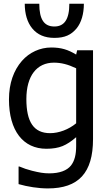

<svg xmlns="http://www.w3.org/2000/svg" viewBox="-20 -819 593 1045"><path d="M357.4 -798.8C357.4 -712.4 329.1 -674.8 275.9 -674.8C220.7 -674.8 193.8 -712.4 193.8 -798.8H114.7C114.7 -743.7 128.4 -697.3 155.3 -664.6C183.6 -629.9 223.6 -612.8 275.9 -612.8C332.5 -612.8 367.2 -628.9 397 -664.6C422.4 -695.8 436.5 -742.7 436.5 -798.8ZM81.1 87.4V183.1C130.4 197.3 188.5 206.5 240.7 206.5C407.2 206.5 486.3 122.1 486.3 -62V-545.4H399.9L394.5 -522C350.1 -548.8 313 -560.5 258.8 -560.5C198.2 -560.5 140.1 -534.2 99.1 -487.3C54.7 -436.5 28.8 -365.7 28.8 -277.8C28.8 -106.4 106.9 -9.3 232.4 -9.3C267.1 -9.3 296.4 -14.2 320.3 -23.9C344.2 -33.7 368.7 -49.8 394.5 -72.3V-24.4C394.5 22.5 386.2 56.2 366.2 82C344.2 109.4 304.2 124.5 248 124.5C217.3 124.5 193.8 120.1 154.3 110.4C128.9 104 106 96.2 85.9 87.4ZM394.5 -147.9C354 -114.3 300.3 -94.2 252.9 -94.2C163.1 -94.2 123.5 -156.2 123.5 -279.8C123.5 -406.7 180.7 -478 273.4 -478C312.5 -478 349.6 -468.8 394.5 -447.3Z"/></svg>

Font: SG Kara Light
Style: Regular
Weight: 400
Designer: Damoon Khanjanzadeh
Version: Version 1.000